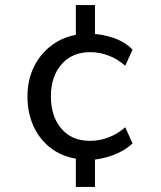

<svg xmlns="http://www.w3.org/2000/svg" viewBox="-20 -627 640 762"><path d="M281 115V-18L297 5Q234 -2 187.5 -35Q141 -68 115 -122Q89 -176 89 -244Q89 -310 115 -362.5Q141 -415 187.5 -449Q234 -483 296 -491L281 -463V-607H357V-467L335 -493Q383 -493 430.5 -476.5Q478 -460 506 -430L477 -366Q448 -392 412 -406Q376 -420 338 -420Q266 -420 224 -371.5Q182 -323 182 -245Q182 -165 223.5 -116.5Q265 -68 337 -68Q375 -68 411.5 -82Q448 -96 477 -122L506 -58Q476 -29 429.5 -11.5Q383 6 333 8L357 -14V115Z"/></svg>

Font: Nunito Sans 12pt ExtraLight 12pt Medium
Style: Regular
Weight: 500
Version: Version 3.101;gftools[0.9.27]